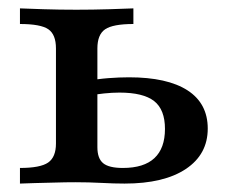

<svg xmlns="http://www.w3.org/2000/svg" viewBox="-20 -436 534 456"><path d="M27.4 0V-37.1Q75.8 -37.1 94.4 -50Q112.9 -62.9 112.9 -95.2V-321Q112.9 -354 94.8 -366.5Q76.6 -379 27.4 -379V-416.1Q46 -415.3 83.5 -414.1Q121 -412.9 161.3 -412.9Q200 -412.9 239.1 -414.1Q278.2 -415.3 296.8 -416.1V-379Q248.4 -379 229.8 -366.5Q211.3 -354 211.3 -321V-86.3Q211.3 -59.7 225 -48.4Q238.7 -37.1 271.8 -37.1Q321.8 -37.1 346.8 -60.5Q371.8 -83.9 371.8 -129.8Q371.8 -175.8 346 -196Q320.2 -216.1 263.7 -216.1Q246.8 -216.1 227.4 -214.1Q208.1 -212.1 185.5 -208.1V-243.5Q211.3 -248.4 237.1 -250.4Q262.9 -252.4 286.3 -252.4Q377.4 -252.4 425.4 -221.4Q473.4 -190.3 473.4 -130.6Q473.4 -69.4 421.4 -34.7Q369.4 0 275.8 0Q250.8 0 221 -1.6Q191.1 -3.2 158.9 -3.2Q135.5 -3.2 110.1 -2.4Q84.7 -1.6 62.5 -1.2Q40.3 -0.8 27.4 0Z"/></svg>

Font: Playfair 9pt SemiBold
Style: Regular
Weight: 600
Designer: Claus Eggers Sørensen
Foundry: Claus Eggers Sørensen
Version: Version 2.001;gftools[0.9.30]